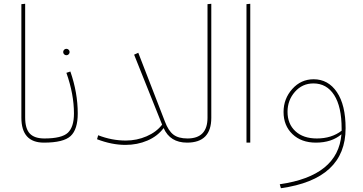

<svg xmlns="http://www.w3.org/2000/svg" viewBox="-20 -754 1920 1015"><path d="M93 -132V-732L113 -734V-133Q113 -74 137.5 -48Q162 -22 215 -22L227 -11L212 0Q93 0 93 -132Z M343 -467Q338 -462 331 -462Q324 -462 319 -467Q314 -472 314 -479Q314 -486 319 -491Q324 -496 331 -496Q338 -496 343 -491Q348 -486 348 -479Q348 -472 343 -467ZM214 -22Q307 -22 339 -52.5Q371 -83 371 -154Q371 -256 331 -369L352 -376Q391 -264 391 -154Q391 -70 353.5 -35Q316 0 212 0L197 -11Z M971 -22 984 -11 969 0Q879 0 845 -77Q813 -34 759.5 -11Q706 12 643 12Q571 12 493 -18L499 -39Q571 -11 645 -11Q703 -11 755 -33.5Q807 -56 837 -95L689 -465L711 -475L852 -111Q870 -63 896.5 -42.5Q923 -22 971 -22Z M969 0 954 -11 971 -22Q1077 -22 1077 -132V-732L1097 -734V-131Q1097 0 969 0Z M1303 0H1283V-732L1303 -734Z M1638 -335Q1715 -335 1761 -267Q1807 -199 1807 -76Q1807 193 1465 241L1459 220Q1767 176 1785 -44Q1733 0 1650 0Q1573 0 1526 -45Q1479 -90 1479 -162Q1479 -232 1525 -283.5Q1571 -335 1638 -335ZM1655 -22Q1733 -22 1786 -63V-74Q1786 -190 1746.5 -251.5Q1707 -313 1637 -313Q1578 -313 1539 -268.5Q1500 -224 1500 -163Q1500 -99 1541.5 -60.5Q1583 -22 1655 -22Z"/></svg>

Font: FiraGO Thin
Style: Regular
Weight: 100
Designer: bBox Type
Foundry: bBox Type GmbH
Version: Version 1.001;PS 001.001;hotconv 1.0.88;makeotf.lib2.5.64775